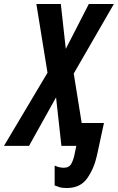

<svg xmlns="http://www.w3.org/2000/svg" viewBox="-78 -734 593 966"><path d="M410 47 445 -115H333L293 -364L495 -714H369L253 -488L228 -714H105L161 -368L-58 0H68L204 -244L231 0H306L297 43Q292 69 281 89.5Q270 110 243 110Q220 110 197 99V199Q209 204 222 208Q235 212 258 212Q327 212 361.5 162Q396 112 410 47Z"/></svg>

Font: Noto Sans Display Condensed
Style: Bold Italic
Weight: 700
Width: 3
Designer: Monotype Design team
Foundry: Monotype Imaging Inc.
Version: 1.000